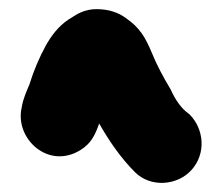

<svg xmlns="http://www.w3.org/2000/svg" viewBox="-20 -863 486 420"><path d="M196.9 -592.8C218.3 -555.6 243.2 -518.4 275.3 -486.3C309.2 -452.5 367.2 -456.6 398.4 -490.6C431.4 -526.5 426.6 -580.8 394.7 -612.7C394 -613.4 392.6 -614.6 391.5 -615.3C376.4 -626.2 363.8 -644.3 353.8 -666.3C353.5 -667 352.9 -668.1 352.4 -668.9C338.3 -692.4 322.8 -720.9 312.1 -747.5C298.2 -780.8 286.2 -802.1 255.7 -823.2C239.9 -835.2 218.1 -843 191.5 -843C175.4 -843 160.1 -838.8 145.9 -830.3L129.4 -820C107.6 -805.4 92 -784.5 80.1 -763.1C66.5 -738.5 53.6 -708.4 44.4 -678.3C39.1 -665.3 30.6 -648.1 27.4 -627.7C11.9 -559.3 86.3 -491 156.3 -535C178.8 -549.1 187.8 -566.6 196.9 -592.8Z"/></svg>

Font: Smoothie
Style: Bd
Weight: 700
Foundry: Cannot Into Space Fonts
Version: Version 0.8